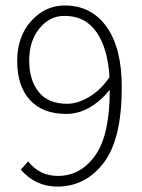

<svg xmlns="http://www.w3.org/2000/svg" viewBox="-20 -671 519 703"><path d="M190.9 12.2Q109.9 12.2 56.2 -49.8L83 -80.1Q125 -26.9 191.9 -26.9Q275.9 -26.9 329.1 -102.5Q382.3 -178.2 381.8 -341.8Q308.6 -253.9 222.7 -253.9Q136.7 -253.9 89.8 -304.7Q43 -355.5 43 -447.3Q43 -538.1 94.7 -594.7Q146.5 -651.4 217.8 -650.9Q314.9 -650.9 370.6 -572.3Q426.3 -493.7 425.8 -350.1Q425.8 -162.1 359.9 -75.2Q293.9 11.7 190.9 12.2ZM226.1 -291Q263.2 -291 305.2 -315.4Q347.2 -339.8 380.9 -388.2Q375 -493.2 333.5 -553.2Q292 -613.3 215.8 -612.8Q161.1 -612.8 124 -566.4Q86.9 -520.5 86.9 -449.2Q86.9 -377.9 121.6 -334.5Q156.2 -291 226.1 -291Z"/></svg>

Font: SourceSansPro-Light
Style: Regular
Weight: 300
Designer: Paul D. Hunt
Foundry: Adobe Systems Incorporated
Version: Version 2.020;PS 2.0;hotconv 1.0.86;makeotf.lib2.5.63406